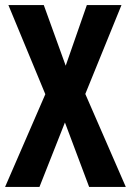

<svg xmlns="http://www.w3.org/2000/svg" viewBox="-21 -827 514 754"><path d="M473 -93H329L234 -346L134 -93H-1L157 -457L12 -807H151L237 -569L320 -807H456L314 -458Z"/></svg>

Font: Noto Sans Kannada UI ExtraCondensed
Style: Bold
Weight: 700
Width: 2
Designer: Jelle Bosma - Monotype Design Team
Foundry: Monotype Imaging Inc.
Version: Version 2.005; ttfautohint (v1.8.4.7-5d5b)